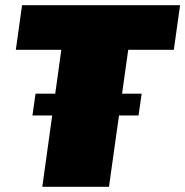

<svg xmlns="http://www.w3.org/2000/svg" viewBox="-20 -720 714 740"><path d="M674 -700 650 -528H350L488 -626L400 0H143L230 -626L340 -528H41L65 -700ZM526 -359 514 -275H105L117 -359Z"/></svg>

Font: Pathway Extreme 28pt Black
Style: Italic
Weight: 900
Italic angle: -8°
Designer: Eduardo Rodriguez Tunni
Foundry: Eduardo Rodriguez Tunni
Version: Version 1.001;gftools[0.9.26]